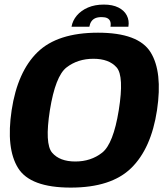

<svg xmlns="http://www.w3.org/2000/svg" viewBox="-20 -826 746 851"><path d="M293.5 5.5Q472.8 5.5 561.4 -81Q650.1 -167.5 675.9 -337.5Q701.3 -507.5 647.5 -594.3Q593.6 -681.1 414.4 -681.1Q235.1 -681.1 146.3 -594.7Q57.5 -508.2 31.6 -337.5Q6.2 -168.1 60.1 -81.3Q113.9 5.5 293.5 5.5ZM313.8 -110.2Q244.4 -110.2 211 -149.3Q177.7 -188.3 201.1 -337.5Q225.4 -488.8 275 -527.2Q324.7 -565.5 394.1 -565.5Q463.2 -565.5 496.9 -527.2Q530.6 -488.8 506.4 -337.5Q482.3 -188.2 432.6 -149.2Q382.9 -110.2 313.8 -110.2ZM440.3 -805.7Q400.6 -805.7 370.1 -792.7Q339.6 -779.6 320.6 -757.2Q301.7 -734.7 297 -707.6H376.1Q378.4 -721.1 384.7 -730.6Q391.1 -740.2 402 -745.2Q413 -750.2 430.6 -750.2Q446.5 -750.2 455.8 -745.4Q465.1 -740.5 468.6 -731Q472.1 -721.5 469.7 -707.6H549Q553.7 -734.7 542.2 -757.2Q530.8 -779.6 504.8 -792.7Q478.9 -805.7 440.3 -805.7Z"/></svg>

Font: Anybody Thin
Style: Italic
Weight: 100
Italic angle: -10°
Designer: Tyler Finck
Foundry: Etcetera Type Company
Version: Version 1.114;gftools[0.9.25]